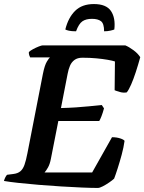

<svg xmlns="http://www.w3.org/2000/svg" viewBox="-30 -928 713 948"><path d="M453 0Q422.5 0 374.5 -2Q326.5 -4 270.8 -7.5Q215 -11 160 -15.5Q105 -20 60 -25Q15 -30 -10.5 -34.5Q-8 -44 -3.5 -52.8Q1 -61.5 5 -65L36 -69Q57.5 -71.5 70.2 -82Q83 -92.5 90.8 -114Q98.5 -135.5 105.5 -172L182 -564Q190.5 -606 201.5 -624Q212.5 -642 216.5 -644.5H119Q117 -648.5 114.5 -655Q112 -661.5 112.5 -671Q119.5 -678 133.5 -685.5Q147.5 -693 161.5 -698.5Q175.5 -704 181 -704H588.5Q607 -696.5 629 -680.2Q651 -664 662.5 -645.5Q652 -607.5 640.5 -572.2Q629 -537 617.5 -510.8Q606 -484.5 596 -472Q580 -468.5 561.8 -473.8Q543.5 -479 536 -482.5L537.5 -624.5Q525.5 -628.5 501.5 -632.8Q477.5 -637 445.8 -640Q414 -643 377 -643Q352.5 -643 337.8 -632Q323 -621 315.5 -603.2Q308 -585.5 304 -564L271 -394.5Q311.5 -395.5 345.2 -397.8Q379 -400 410.2 -403.2Q441.5 -406.5 472.5 -409.5L483.5 -393Q477.5 -370.5 471.2 -354.5Q465 -338.5 460 -330.5H258L221.5 -145Q216.5 -118 207 -101.2Q197.5 -84.5 190 -76.5H425L523 -250.5Q545.5 -250.5 563.2 -244.8Q581 -239 585 -232.5Q580.5 -200 570.8 -164Q561 -128 551 -96.8Q541 -65.5 533.5 -46Q525 -38 509 -27Q493 -16 477.5 -8Q462 0 453 0ZM345.5 -773.5Q323 -773.5 310 -776.5Q297 -779.5 292.5 -782.5Q307 -841 341 -874.5Q375 -908 433.5 -908Q494.5 -908 517.8 -873.8Q541 -839.5 534.5 -782.5Q529.5 -780 515.2 -776.8Q501 -773.5 484 -773.5Q484 -811.5 468.8 -823.2Q453.5 -835 424 -835Q394.5 -835 376.8 -822.8Q359 -810.5 345.5 -773.5Z"/></svg>

Font: Texturina Medium
Style: Italic
Weight: 500
Italic angle: -11°
Designer: Guillermo Torres Carreño
Foundry: Omnibus-Type
Version: Version 1.002